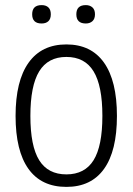

<svg xmlns="http://www.w3.org/2000/svg" viewBox="-20 -724 519 752"><path d="M143 -632Q106 -632 106 -668Q106 -704 143 -704Q160 -704 169.5 -695Q179 -686 179 -668Q179 -650 169.5 -641Q160 -632 143 -632ZM316 -632Q279 -632 279 -668Q279 -704 316 -704Q332 -704 342 -695Q352 -686 352 -668Q352 -650 342 -641Q332 -632 316 -632ZM240 8Q142 8 91.5 -62.5Q41 -133 41 -270Q41 -407 92 -478.5Q143 -550 240 -550Q337 -550 387.5 -478.5Q438 -407 438 -270Q438 -133 387.5 -62.5Q337 8 240 8ZM240 -41Q312 -41 346.5 -96.5Q381 -152 381 -270Q381 -388 346.5 -444.5Q312 -501 240 -501Q168 -501 133.5 -444.5Q99 -388 99 -270Q99 -152 133.5 -96.5Q168 -41 240 -41Z"/></svg>

Font: Encode Sans Compressed
Style: Light
Weight: 300
Designer: Pablo Impallari, Andres Torresi
Foundry: Pablo Impallari, Andres Torresi
Version: Version 1.000; ttfautohint (v1.00) -l 8 -r 50 -G 200 -x 14 -